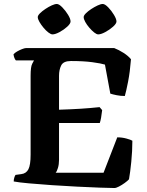

<svg xmlns="http://www.w3.org/2000/svg" viewBox="-20 -946 742 966"><path d="M556 0Q531 0 480.5 -2Q430 -4 367 -7Q304 -10 240.5 -14.5Q177 -19 126 -23.5Q75 -28 49 -33Q49 -43 52 -52.5Q55 -62 58 -66L87 -70Q112 -73 123 -94.5Q134 -116 134 -168V-565Q134 -610 142 -625Q150 -640 151 -642H60Q56 -646 52.5 -654.5Q49 -663 48 -673Q54 -680 66 -687Q78 -694 91 -699Q104 -704 110 -704H555Q578 -695 601.5 -680Q625 -665 639 -648Q634 -584 624.5 -535.5Q615 -487 608 -463Q587 -463 567 -467Q547 -471 535 -475L508 -621Q489 -627 445 -633Q401 -639 337 -639Q299 -639 288 -617Q277 -595 277 -565V-394Q340 -396 387 -399Q434 -402 481 -407L494 -392Q489 -347 482 -327H277V-142Q277 -119 271.5 -101Q266 -83 260 -77H501L570 -255Q594 -255 616 -249Q638 -243 646 -238Q646 -187 640.5 -132Q635 -77 629 -44Q622 -36 607.5 -25.5Q593 -15 578.5 -7.5Q564 0 556 0ZM474 -773Q466 -773 454 -782.5Q442 -792 429.5 -806.5Q417 -821 409 -835.5Q401 -850 401 -860Q401 -868 412 -879Q423 -890 439 -900.5Q455 -911 471 -918.5Q487 -926 497 -926Q508 -926 524.5 -909Q541 -892 553.5 -871Q566 -850 566 -838Q566 -827 548.5 -811.5Q531 -796 509.5 -784.5Q488 -773 474 -773ZM244 -773Q236 -773 223.5 -782.5Q211 -792 199 -806.5Q187 -821 178.5 -835.5Q170 -850 170 -860Q170 -868 181 -879Q192 -890 208.5 -901Q225 -912 240.5 -919Q256 -926 266 -926Q277 -926 293.5 -909Q310 -892 322.5 -871.5Q335 -851 335 -838Q335 -827 318 -811.5Q301 -796 279.5 -784.5Q258 -773 244 -773Z"/></svg>

Font: Texturina
Style: Bold
Weight: 700
Designer: Guillermo Torres Carreño
Foundry: Omnibus-Type
Version: Version 1.002; ttfautohint (v1.8.3)